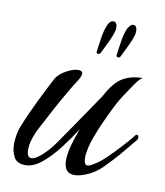

<svg xmlns="http://www.w3.org/2000/svg" viewBox="-64 -552 521 608"><g transform="rotate(10 197.0 -247.5)"><path d="M215 3Q181 3 181 -39Q181 -59 188 -85.5Q195 -112 207 -143Q186 -110 160.5 -77Q135 -44 108.5 -22.5Q82 -1 57 -1Q29 -1 19.5 -19.5Q10 -38 10 -60Q10 -79 14 -96.5Q18 -114 22 -122Q37 -160 59.5 -206Q82 -252 100 -286Q110 -303 132.5 -315Q155 -327 169 -327Q184 -327 184 -317Q184 -309 174 -293Q165 -280 149 -252.5Q133 -225 114.5 -191Q96 -157 79 -124Q57 -82 57 -51Q57 -26 72 -26Q80 -26 93 -35Q106 -44 124 -64Q132 -72 148.5 -96Q165 -120 186 -150.5Q207 -181 227 -210.5Q247 -240 260 -259Q284 -305 311 -321Q338 -337 375 -337Q365 -332 351 -311Q337 -290 322 -268Q312 -253 300 -229Q288 -205 276 -178.5Q264 -152 255.5 -129Q247 -106 244 -93Q239 -71 239 -58Q239 -34 251 -34Q255 -34 261 -37Q283 -48 305 -69Q327 -90 347 -112Q357 -123 366 -133Q375 -143 383 -154Q386 -157 388 -157Q394 -157 394 -149Q394 -143 390 -139Q369 -113 346 -86Q324 -61 300 -37Q280 -18 256 -7.5Q232 3 215 3ZM287 -388Q281 -388 281 -394Q283 -408 287 -436Q291 -464 299 -482Q308 -498 316 -498Q329 -498 329 -479Q329 -471 326 -463Q323 -452 314 -433Q305 -414 294 -392Q292 -388 287 -388ZM222 -388Q217 -388 217 -394Q219 -408 223 -436Q227 -464 235 -482Q242 -498 252 -498Q265 -498 265 -479Q265 -471 262 -463Q259 -452 250 -433Q241 -414 230 -392Q228 -388 222 -388Z"/></g></svg>

Font: Birthstone
Style: Regular
Weight: 400
Designer: Robert E. Leuschke
Foundry: Robert E. Leuschke
Version: Version 1.013; ttfautohint (v1.8.3)